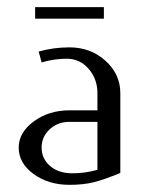

<svg xmlns="http://www.w3.org/2000/svg" viewBox="-20 -516 420 536"><path d="M32.2 -104Q32.2 -146 74.2 -177Q116.2 -208 173.8 -208H252V-255.9Q252 -295.4 227.5 -323.7Q203.1 -352.1 166 -352.1Q131.8 -352.1 96.2 -341.8L87.9 -372.1Q129.4 -383.8 173.8 -383.8Q232.9 -383.8 274.4 -346.4Q315.9 -309.1 315.9 -255.9V-33.2Q271 -14.6 241.9 -7.3Q212.9 0 173.8 0Q115.2 0 73.7 -30.3Q32.2 -60.5 32.2 -104ZM78.1 -463.9V-496.1H270V-463.9ZM96.2 -104Q96.2 -72.8 119.9 -52.5Q143.6 -32.2 182.1 -32.2Q217.8 -32.2 252 -42V-175.8H173.8Q141.1 -175.8 118.7 -155Q96.2 -134.3 96.2 -104Z"/></svg>

Font: Gawaa
Style: Regular
Weight: 400
Designer: T. Christopher White
Version: Version 1.0